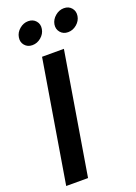

<svg xmlns="http://www.w3.org/2000/svg" viewBox="-174 -1010 761 1077"><g transform="rotate(-20 206.0 -471.0)"><path d="M276.4 -727.5 155.8 0H25.4L146 -727.5ZM331.1 -807.1Q302.7 -807.1 285.9 -826.9Q269 -846.7 273.4 -874.5Q278.3 -902.3 301.8 -922.1Q325.2 -941.9 353.5 -941.9Q382.3 -941.9 398.9 -922.1Q415.5 -902.3 411.1 -874.5Q406.7 -846.7 383.3 -826.9Q359.9 -807.1 331.1 -807.1ZM118.2 -807.1Q89.8 -807.1 73 -826.9Q56.2 -846.7 61 -874.5Q65.4 -902.3 88.9 -922.1Q112.3 -941.9 140.6 -941.9Q169.4 -941.9 186.3 -922.1Q203.1 -902.3 198.2 -874.5Q193.8 -846.7 170.4 -826.9Q147 -807.1 118.2 -807.1Z"/></g></svg>

Font: Inter 18pt SemiBold
Style: Italic
Weight: 600
Italic angle: -9.3988°
Designer: Rasmus Andersson
Foundry: rsms
Version: Version 4.001;git-66647c0bb